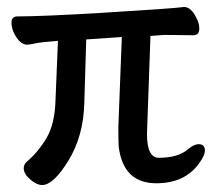

<svg xmlns="http://www.w3.org/2000/svg" viewBox="-20 -513 617 550"><path d="M101 17Q85 17 66.5 1Q48 -15 48 -31Q48 -41 55 -48Q90 -78 113.5 -118Q137 -158 139 -226L146 -396Q95 -392 82.5 -389Q70 -386 58 -385Q41 -385 27 -406Q13 -427 13 -448Q13 -466 30 -466Q99 -466 268 -476Q481 -489 507 -493Q524 -493 537.5 -471Q551 -449 551 -432Q551 -412 534 -412L450 -413L411 -410L401 -129Q401 -61 435 -61Q491 -61 519 -86Q536 -100 549 -100Q567 -100 567 -82Q567 -68 551 -46Q510 12 428 12Q333 12 320 -93Q319 -109 319 -149L329 -407L227 -400Q224 -312 221.5 -217.5Q219 -123 176 -53Q133 17 101 17Z"/></svg>

Font: ToneOZ-Pinyin-WenKai-Medium
Style: Medium
Weight: 700
Designer: Fontworks Inc.
Foundry: ToneOZ
Version: Version 0.240331